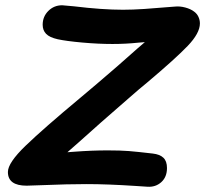

<svg xmlns="http://www.w3.org/2000/svg" viewBox="-20 -724 779 729"><path d="M494 -18Q389 -25 308 -25Q237 -25 141 -21L81 -19Q10 -19 10 -71Q10 -106 77.5 -171Q145 -236 283 -351L347 -405Q426 -472 502 -540L530 -564L505 -562Q457 -557 407 -557Q353 -557 292 -562.5Q231 -568 199 -575Q168 -582 155 -595.5Q142 -609 142 -630Q142 -661 163.5 -682.5Q185 -704 216 -704Q221 -704 261 -700Q368 -687 447 -687Q483 -687 528.5 -690Q574 -693 644 -699Q663 -701 683.5 -695.5Q704 -690 717 -680Q728 -672 733.5 -660Q739 -648 739 -635Q739 -598 692.5 -549.5Q646 -501 538 -410Q513 -390 471 -353Q351 -249 286 -190L236 -146L263 -148Q329 -153 388 -153Q438 -153 469 -150.5Q500 -148 560 -141Q587 -138 600.5 -125Q614 -112 614 -86Q614 -52 592.5 -32.5Q571 -13 540 -15Z"/></svg>

Font: Mali
Style: Bold Italic
Weight: 700
Italic angle: -10°
Version: Version 1.000; ttfautohint (v1.6)